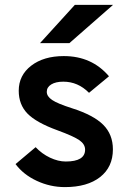

<svg xmlns="http://www.w3.org/2000/svg" viewBox="-20 -752 532 784"><path d="M245 12Q185 12 130.2 -13.5Q75.5 -39 43.5 -82L125.5 -151Q151 -124 184.2 -108.2Q217.5 -92.5 248.5 -92.5Q327.5 -92.5 327.5 -141Q327.5 -163 304.5 -179.2Q281.5 -195.5 214.5 -220Q128 -251.5 92.2 -288.2Q56.5 -325 56.5 -381.5Q56.5 -444.5 107.5 -483.8Q158.5 -523 240.5 -523Q355 -523 425 -440.5L343.5 -373Q298.5 -418.5 238.5 -418.5Q207.5 -418.5 189.2 -407.2Q171 -396 171 -377Q171 -358.5 192.8 -343.8Q214.5 -329 274 -310Q362 -282 401.5 -242.5Q441 -203 441 -142Q441 -70 388.8 -29Q336.5 12 245 12ZM143.5 -576 285.5 -732H441.5L263.5 -576Z"/></svg>

Font: Overpass
Style: Bold
Weight: 700
Designer: Delve Withrington, Dave Bailey, Thomas Jockin
Foundry: Delve Fonts LLC
Version: Version 4.000; ttfautohint (v1.8.3)